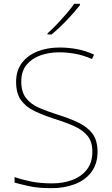

<svg xmlns="http://www.w3.org/2000/svg" viewBox="-20 -972 583 1002"><path d="M489 -180Q489 -116 456.5 -73.5Q424 -31 369.5 -10.5Q315 10 250 10Q181 10 136.5 0.5Q92 -9 56 -19V-48Q96 -34 143.5 -24.5Q191 -15 252 -15Q309 -15 356.5 -32.5Q404 -50 433 -86.5Q462 -123 462 -181Q462 -231 438 -261.5Q414 -292 369.5 -312.5Q325 -333 263 -352Q205 -371 160 -392.5Q115 -414 89.5 -449.5Q64 -485 64 -544Q64 -604 94.5 -644Q125 -684 176.5 -704Q228 -724 291 -724Q338 -724 382.5 -715.5Q427 -707 471 -687L460 -664Q414 -684 371.5 -691.5Q329 -699 289 -699Q236 -699 191 -683Q146 -667 118.5 -633.5Q91 -600 91 -546Q91 -492 116 -460Q141 -428 183.5 -409.5Q226 -391 277 -375Q341 -355 388.5 -332.5Q436 -310 462.5 -274.5Q489 -239 489 -180ZM397 -945Q371 -911 330 -868Q289 -825 249 -792H228V-798Q251 -818 277.5 -846Q304 -874 328.5 -902.5Q353 -931 367 -952H397Z"/></svg>

Font: Noto Sans Myanmar Thin
Style: Regular
Weight: 100
Designer: Monotype Design Team
Foundry: Monotype Imaging Inc.
Version: Version 2.107; ttfautohint (v1.8.4.7-5d5b)